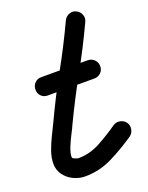

<svg xmlns="http://www.w3.org/2000/svg" viewBox="-138 -637 570 741"><g transform="rotate(-20 147.5 -267.0)"><path d="M53 -303Q37 -303 26.5 -313.5Q16 -324 16 -340Q16 -356 26.5 -367Q37 -378 53 -378Q101 -378 148.5 -378Q196 -378 244 -378Q244 -378 244 -378Q244 -378 244 -378Q260 -378 271 -367Q282 -356 282 -340Q282 -324 271 -313.5Q260 -303 244 -303Q196 -303 148.5 -303Q101 -303 53 -303Q53 -303 53 -303Q53 -303 53 -303ZM218 -552Q225 -566 239.5 -571.5Q254 -577 268 -570Q282 -563 287.5 -548.5Q293 -534 286 -520Q244 -430 196 -343.5Q148 -257 105 -167Q99 -153 87.5 -131Q76 -109 67 -86.5Q58 -64 58 -48Q58 -43 68 -39Q78 -35 82 -35Q129 -35 172 -58.5Q215 -82 252 -108Q252 -108 252 -108Q252 -108 252 -108Q265 -117 280.5 -114Q296 -111 305 -99Q314 -86 311 -70.5Q308 -55 296 -46Q248 -13 195 13.5Q142 40 82 40Q58 40 35 29Q12 18 -2.5 -2Q-17 -22 -17 -48Q-17 -72 -7.5 -99Q2 -126 15 -152Q28 -178 38 -199Q80 -289 128 -375.5Q176 -462 218 -552Q218 -552 218 -552Q218 -552 218 -552Z"/></g></svg>

Font: FRB American Cursive Guidelines Extrabold
Style: Bold Italic
Weight: 800
Italic angle: -25°
Version: Version 2.0;Modular Font Editor K font №1